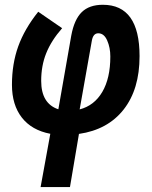

<svg xmlns="http://www.w3.org/2000/svg" viewBox="-20 -547 626 792"><path d="M268.6 224.6H147.5L187.5 4.9Q110.8 -9.8 70.1 -62Q29.3 -114.3 29.3 -197.3Q29.3 -283.7 55.2 -355.7Q81.1 -427.7 137.7 -498.5L236.3 -430.7Q191.4 -379.4 170.7 -327.6Q149.9 -275.9 149.9 -213.4Q149.9 -119.6 220.7 -96.2L273.9 -399.9Q286.1 -466.3 317.1 -496.8Q348.1 -527.3 404.3 -527.3Q555.7 -527.3 555.7 -315.4Q555.7 -178.7 490 -95.2Q424.3 -11.7 305.7 5.4ZM308.6 -95.7Q368.7 -111.3 401.9 -167.7Q435.1 -224.1 435.1 -314Q435.1 -350.6 422.1 -380.1Q409.2 -409.7 385.3 -409.7Q364.3 -409.7 358.9 -379.4Z"/></svg>

Font: Cascadia Mono NF SemiBold
Style: Italic
Weight: 600
Italic angle: -10°
Monospace: yes
Designer: Aaron Bell
Foundry: Saja Typeworks
Version: Version 2404.023; ttfautohint (v1.8.4)